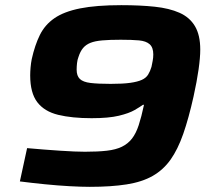

<svg xmlns="http://www.w3.org/2000/svg" viewBox="-20 -716 822 744"><path d="M328 8Q295 8 249.5 5.5Q204 3 154 -2Q104 -7 57 -13L85 -142Q152 -136 213 -132Q274 -128 309 -128Q359 -128 394 -132Q429 -136 452.5 -147.5Q476 -159 491.5 -179Q507 -199 517.5 -231Q528 -263 538 -310H534Q523 -302 501.5 -289.5Q480 -277 440.5 -267.5Q401 -258 335 -258Q259 -258 205.5 -271Q152 -284 124.5 -320Q97 -356 97 -424Q97 -438 98.5 -455Q100 -472 103 -487Q115 -541 134.5 -580.5Q154 -620 191 -645.5Q228 -671 290.5 -683.5Q353 -696 450 -696Q523 -696 579.5 -690Q636 -684 675.5 -666.5Q715 -649 735.5 -614.5Q756 -580 756 -524Q756 -493 749.5 -447Q743 -401 730 -342Q711 -257 690 -197Q669 -137 641 -97.5Q613 -58 572 -34.5Q531 -11 471 -1.5Q411 8 328 8ZM409 -391Q456 -391 484.5 -395Q513 -399 529.5 -406.5Q546 -414 554 -427Q562 -440 567 -457Q569 -467 571.5 -479.5Q574 -492 574 -505Q574 -532 560 -544.5Q546 -557 518.5 -559.5Q491 -562 448 -562Q405 -562 376.5 -559.5Q348 -557 330.5 -550Q313 -543 302 -530Q291 -517 284 -495Q280 -485 278.5 -471.5Q277 -458 277 -446Q277 -422 289.5 -410Q302 -398 331 -394.5Q360 -391 409 -391Z"/></svg>

Font: Saira Expanded
Style: Bold Italic
Weight: 700
Width: 7
Italic angle: -12°
Designer: Hector Gatti with collaboration of the Omnibus-Type team
Foundry: Omnibus-Type
Version: Version 1.101